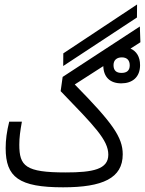

<svg xmlns="http://www.w3.org/2000/svg" viewBox="-20 -821 637 844"><path d="M257.3 2.4C431.2 2.4 519.5 -37.6 519.5 -142.6C519.5 -217.8 474.6 -280.8 308.6 -449.7L434.1 -530.3C435.5 -481.9 463.9 -454.6 513.2 -454.6C561 -454.6 595.7 -481 595.7 -534.7C595.7 -571.8 579.6 -596.2 553.7 -607.4L597.2 -635.3L594.7 -704.6L255.4 -482.9L246.6 -420.4C395 -266.6 456.1 -205.6 456.1 -141.1C456.1 -76.7 388.7 -63 268.6 -63C91.8 -63 64.9 -90.8 64.9 -185.1C64.9 -216.8 68.8 -244.6 76.2 -286.1H20.5C9.8 -243.2 4.9 -206.1 4.9 -169.9C4.9 -42 63 2.4 257.3 2.4ZM257.8 -530.8 582 -744.1 582.5 -801.3 258.3 -586.4ZM514.2 -500.5C491.7 -500.5 479 -510.7 479 -534.7C479 -557.1 493.7 -568.8 515.6 -568.8C538.6 -568.8 550.3 -555.7 550.3 -533.7C550.3 -510.7 537.1 -500.5 514.2 -500.5Z"/></svg>

Font: Cascadia Code PL Light
Style: Regular
Weight: 300
Monospace: yes
Designer: Aaron Bell
Foundry: Saja Typeworks
Version: Version 2404.023